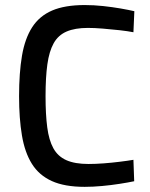

<svg xmlns="http://www.w3.org/2000/svg" viewBox="-20 -718 584 749"><path d="M310.4 10.9Q232.1 10.9 182.2 -11.7Q132.2 -34.4 104.5 -78.8Q76.7 -123.2 65.6 -189.5Q54.4 -255.8 54.4 -342.6Q54.4 -434 65.8 -500.8Q77.2 -567.6 105.4 -611.6Q133.6 -655.5 183.2 -676.9Q232.9 -698.3 310.4 -698.3Q346 -698.3 382.5 -694.4Q419 -690.4 450.7 -684.9Q482.4 -679.3 504.1 -674.3L500.5 -592.2Q478.3 -596.6 446.1 -600.2Q414 -603.7 381.3 -606.4Q348.5 -609.1 322.9 -609.1Q272.4 -609.1 239.6 -594.9Q206.8 -580.7 189.3 -549.1Q171.7 -517.5 164.7 -466.6Q157.7 -415.7 157.7 -342.6Q157.7 -271.4 164.3 -221.3Q170.8 -171.2 188.2 -139.6Q205.7 -107.9 238.9 -93.1Q272.1 -78.3 325.4 -78.3Q351.8 -78.3 384.1 -80.7Q416.4 -83.1 447.3 -87Q478.3 -90.8 500.5 -94.6L503.5 -11Q479.8 -6 446.9 -0.9Q414.1 4.3 378.3 7.6Q342.5 10.9 310.4 10.9Z"/></svg>

Font: TitilliumWeb ExtraLight
Style: Regular
Weight: 400
Designer: Mohamed Gaber, Accademia di Belle Arti di Urbino and others
Foundry: Kief Type Foundry, Accademia di Belle Arti di Urbino and others
Version: Version 3.000; ttfautohint (v1.8.2)